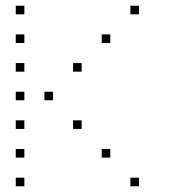

<svg xmlns="http://www.w3.org/2000/svg" viewBox="-20 -685 640 670"><path d="M36 -665Q35 -665 35 -665Q35 -665 35 -664V-636Q35 -635 35 -635Q35 -635 36 -635H64Q65 -635 65 -635Q65 -635 65 -636V-664Q65 -665 65 -665Q65 -665 64 -665ZM436 -665Q435 -665 435 -665Q435 -665 435 -664V-636Q435 -635 435 -635Q435 -635 436 -635H464Q465 -635 465 -635Q465 -635 465 -636V-664Q465 -665 465 -665Q465 -665 464 -665ZM36 -565Q35 -565 35 -565Q35 -565 35 -564V-536Q35 -535 35 -535Q35 -535 36 -535H64Q65 -535 65 -535Q65 -535 65 -536V-564Q65 -565 65 -565Q65 -565 64 -565ZM336 -565Q335 -565 335 -565Q335 -565 335 -564V-536Q335 -535 335 -535Q335 -535 336 -535H364Q365 -535 365 -535Q365 -535 365 -536V-564Q365 -565 365 -565Q365 -565 364 -565ZM36 -465Q35 -465 35 -465Q35 -465 35 -464V-436Q35 -435 35 -435Q35 -435 36 -435H64Q65 -435 65 -435Q65 -435 65 -436V-464Q65 -465 65 -465Q65 -465 64 -465ZM236 -465Q235 -465 235 -465Q235 -465 235 -464V-436Q235 -435 235 -435Q235 -435 236 -435H264Q265 -435 265 -435Q265 -435 265 -436V-464Q265 -465 265 -465Q265 -465 264 -465ZM36 -365Q35 -365 35 -365Q35 -365 35 -364V-336Q35 -335 35 -335Q35 -335 36 -335H64Q65 -335 65 -335Q65 -335 65 -336V-364Q65 -365 65 -365Q65 -365 64 -365ZM136 -365Q135 -365 135 -365Q135 -365 135 -364V-336Q135 -335 135 -335Q135 -335 136 -335H164Q165 -335 165 -335Q165 -335 165 -336V-364Q165 -365 165 -365Q165 -365 164 -365ZM36 -265Q35 -265 35 -265Q35 -265 35 -264V-236Q35 -235 35 -235Q35 -235 36 -235H64Q65 -235 65 -235Q65 -235 65 -236V-264Q65 -265 65 -265Q65 -265 64 -265ZM236 -265Q235 -265 235 -265Q235 -265 235 -264V-236Q235 -235 235 -235Q235 -235 236 -235H264Q265 -235 265 -235Q265 -235 265 -236V-264Q265 -265 265 -265Q265 -265 264 -265ZM36 -165Q35 -165 35 -165Q35 -165 35 -164V-136Q35 -135 35 -135Q35 -135 36 -135H64Q65 -135 65 -135Q65 -135 65 -136V-164Q65 -165 65 -165Q65 -165 64 -165ZM336 -165Q335 -165 335 -165Q335 -165 335 -164V-136Q335 -135 335 -135Q335 -135 336 -135H364Q365 -135 365 -135Q365 -135 365 -136V-164Q365 -165 365 -165Q365 -165 364 -165ZM36 -65Q35 -65 35 -65Q35 -65 35 -64V-36Q35 -35 35 -35Q35 -35 36 -35H64Q65 -35 65 -35Q65 -35 65 -36V-64Q65 -65 65 -65Q65 -65 64 -65ZM436 -65Q435 -65 435 -65Q435 -65 435 -64V-36Q435 -35 435 -35Q435 -35 436 -35H464Q465 -35 465 -35Q465 -35 465 -36V-64Q465 -65 465 -65Q465 -65 464 -65Z"/></svg>

Font: Doto Black Thin
Style: Regular
Weight: 250
Monospace: yes
Version: Version 1.000